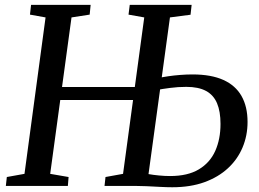

<svg xmlns="http://www.w3.org/2000/svg" viewBox="-20 -763 1063 788"><path d="M4 0 8 -36.5 80.5 -49.5 167 -691.5 103 -703 107.5 -743H352L348 -703L273.5 -691.5L186 -49.5L261.5 -36.5L258.5 0ZM213 -352.5V-406H580.5V-352.5ZM687 5.5Q665 5.5 637 4Q609 2.5 581.8 1.2Q554.5 0 533.5 0H409L413 -36.5L485 -49.5L572 -691.5L507.5 -703L512.5 -743H766.5L762 -702.5L677.5 -691.5L589.5 -48.5Q609 -45 632.8 -42.8Q656.5 -40.5 678 -40.5Q750.5 -40.5 796.2 -68Q842 -95.5 863.5 -143.8Q885 -192 885 -254.5Q885 -305.5 870.8 -339.2Q856.5 -373 825.5 -389.8Q794.5 -406.5 744.5 -406.5Q710.5 -406.5 678.5 -402.2Q646.5 -398 624.5 -394L629.5 -442.5Q646.5 -446.5 670.2 -450Q694 -453.5 720 -455.5Q746 -457.5 770.5 -457.5Q846.5 -457.5 896.5 -435Q946.5 -412.5 971.2 -369Q996 -325.5 996 -262.5Q996 -206.5 975.5 -157.8Q955 -109 915.5 -72.5Q876 -36 818.8 -15.2Q761.5 5.5 687 5.5Z"/></svg>

Font: Merriweather 36pt
Style: Italic
Weight: 400
Italic angle: -7.8°
Version: Version 2.101